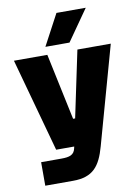

<svg xmlns="http://www.w3.org/2000/svg" viewBox="-101 -827 791 1084"><g transform="rotate(-10 294.5 -285.0)"><path d="M68.8 189.5H228.5C343.3 189.5 385.3 133.8 415.5 25.4L572.3 -536.1H380.9L300.8 -155.3H289.1L208.5 -536.1H17.1L164.6 0H268.1L266.1 9.3C258.3 46.4 232.4 54.7 185.1 54.7H68.8ZM205.6 -582.5H343.8L468.3 -760.3H300.3Z"/></g></svg>

Font: Wand UI Pro Black
Style: Regular
Weight: 900
Designer: Andreas Faust
Version: Version 1.003;FEAKit 1.0